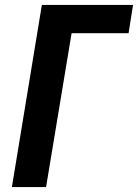

<svg xmlns="http://www.w3.org/2000/svg" viewBox="-20 -755 557 775"><path d="M28 0 149 -735H517L499 -621H269L166 0Z"/></svg>

Font: Iosevka SS18 Heavy
Style: Italic
Weight: 900
Italic angle: -9°
Monospace: yes
Designer: Belleve Invis
Foundry: Belleve Invis
Version: Version 25.1.1; ttfautohint (v1.8.4)